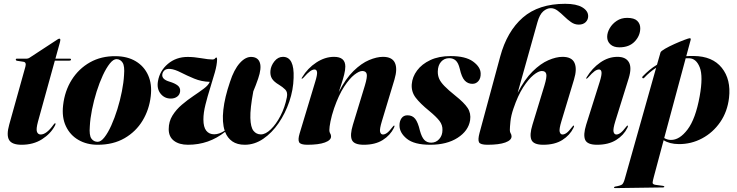

<svg xmlns="http://www.w3.org/2000/svg" viewBox="-20 -752 3878 1010"><path d="M103.5 -427 68.5 -432.5Q63 -434 63 -438.5Q63 -443.5 69.5 -443.5H121Q128 -443.5 135 -448L282.5 -544.5Q287.5 -548.5 293 -548.5Q297.5 -548.5 297.5 -542Q297.5 -538.5 295.5 -530.5L271.5 -443.5H347Q353.5 -443.5 353.5 -438.5Q353.5 -433 344 -433H268.5L180 -113Q169 -72.5 174.5 -58.5Q180 -44.5 194 -44.5Q224.5 -44.5 261.5 -96Q267 -104 270 -103.5Q275 -103.5 269 -91Q246.5 -48.5 201 -19.5Q155.5 9.5 93.5 9.5Q42.5 9.5 27.8 -15.8Q13 -41 28.5 -96.5L113.5 -401Q120 -424.5 103.5 -427Z M589 -456.5Q650 -456 694 -429.8Q738 -403.5 759.2 -356.5Q780.5 -309.5 773 -246Q765 -175.5 730 -117.5Q695 -59.5 635.2 -25Q575.5 9.5 494 9.5Q436.5 9.5 392.8 -15.8Q349 -41 326.8 -87.8Q304.5 -134.5 312 -198.5Q320.5 -273.5 357.2 -332Q394 -390.5 453.2 -424Q512.5 -457.5 589 -456.5ZM494 -6Q511 -6 529.5 -29.8Q548 -53.5 565.5 -92.2Q583 -131 597.5 -177.8Q612 -224.5 621.2 -271.5Q630.5 -318.5 632.5 -357Q636.5 -404 625.2 -422Q614 -440 594 -441Q576.5 -441.5 557.8 -418Q539 -394.5 521 -355.8Q503 -317 488.2 -270Q473.5 -223 464 -175.5Q454.5 -128 452.5 -88Q448.5 -40 460.8 -23Q473 -6 494 -6Z M1304.5 -452.5Q1338 -450.5 1347.2 -421.5Q1356.5 -392.5 1338 -338.5Q1326 -303.5 1312.5 -271.5Q1295.5 -180.5 1297 -131.5Q1298.5 -82.5 1313.5 -63.8Q1328.5 -45 1352.5 -45Q1377 -45 1404.8 -71.8Q1432.5 -98.5 1455.5 -142.8Q1478.5 -187 1489 -240Q1494.5 -267.5 1480.2 -281.2Q1466 -295 1448.5 -305.5Q1420.5 -322 1410.5 -338.8Q1400.5 -355.5 1402.5 -379.5Q1405 -406.5 1423.8 -429.8Q1442.5 -453 1468.5 -453Q1529 -453 1524.5 -342Q1523 -280 1502 -218Q1481 -156 1445.8 -104.5Q1410.5 -53 1364.8 -21.8Q1319 9.5 1267.5 9.5Q1228 9.5 1202.2 -8.2Q1176.5 -26 1164 -58.5Q1079 9.5 969 9.5Q922.5 9.5 895 -11.5Q867.5 -32.5 867.5 -72.5Q867.5 -112.5 887.2 -144.2Q907 -176 936.8 -201.2Q966.5 -226.5 997.5 -247.2Q1028.5 -268 1052.5 -286Q1076.5 -304 1083.5 -321.5Q1040 -322.5 1001.5 -338.5Q963 -354.5 931.2 -370.8Q899.5 -387 876 -389.5Q855 -391 845.2 -382Q835.5 -373 834 -362Q829 -335 871.5 -322.5Q900 -314 914.8 -302.2Q929.5 -290.5 927.5 -271Q925.5 -253.5 911.8 -243.5Q898 -233.5 878.5 -233.5Q845 -233.5 824.5 -259.5Q804 -285.5 811 -325Q820 -379.5 863.2 -416Q906.5 -452.5 967 -452.5Q1000.5 -452.5 1038.8 -445.8Q1077 -439 1098.5 -439Q1106.5 -439 1110.8 -444.2Q1115 -449.5 1118 -449.5Q1122 -449 1122 -440Q1121.5 -411.5 1110.5 -372.2Q1099.5 -333 1085.5 -288.8Q1071.5 -244.5 1060.8 -201.5Q1050 -158.5 1050 -123.5Q1050 -83.5 1065 -64.5Q1080 -45.5 1107 -45.5Q1132.5 -45.5 1162 -64.5Q1147.5 -108.5 1154.8 -174.2Q1162 -240 1190 -321.5Q1210.5 -385.5 1241.2 -420Q1272 -454.5 1304.5 -452.5Z M1568.5 -338Q1564 -338.5 1569.5 -345.5Q1598.5 -393.5 1644 -423.2Q1689.5 -453 1737 -453Q1796.5 -453 1796.5 -402Q1796.5 -384 1790.5 -359.8Q1784.5 -335.5 1776.2 -310.8Q1768 -286 1762 -267.5Q1798 -338 1839.5 -378.5Q1881 -419 1921.5 -436Q1962 -453 1994.5 -453Q2042.5 -453 2057.2 -421.8Q2072 -390.5 2055 -333.5L1989 -115Q1976 -72.5 1979.5 -58.5Q1983 -44.5 1994.5 -44.5Q2004.5 -44.5 2016.2 -53Q2028 -61.5 2045 -84Q2051 -92 2053 -91.5Q2058 -91.5 2052 -79Q2033 -40.5 1993.5 -15.5Q1954 9.5 1893.5 9.5Q1842 9.5 1831 -16.2Q1820 -42 1836.5 -96L1899.5 -302.5Q1913 -347.5 1909 -363Q1905 -378.5 1885.5 -378.5Q1869.5 -378.5 1844 -358.8Q1818.5 -339 1790.2 -295.8Q1762 -252.5 1737.5 -182.5Q1724.5 -144 1718.5 -113.5Q1712.5 -83 1712.5 -67.5Q1712.5 -56.5 1717 -50Q1721.5 -43.5 1721.5 -34Q1721.5 -14.5 1689 -2.5Q1656.5 9.5 1597 9.5Q1560.5 9.5 1553.5 -4Q1546.5 -17.5 1556 -49.5L1638.5 -323Q1649.5 -358.5 1647.8 -372.5Q1646 -386.5 1634.5 -386.5Q1624.5 -386.5 1611.5 -377.5Q1598.5 -368.5 1576.5 -343.5Q1571 -338 1568.5 -338Z M2248.5 -1.5Q2273.5 -1.5 2290.5 -20.5Q2307.5 -39.5 2307.5 -68Q2308.5 -94 2292 -115.8Q2275.5 -137.5 2238 -168.5Q2190 -207.5 2166.5 -238.5Q2143 -269.5 2146 -309Q2149 -347.5 2174 -381.2Q2199 -415 2243.8 -436Q2288.5 -457 2350.5 -457Q2429 -457 2468.2 -428.5Q2507.5 -400 2508.5 -366Q2509.5 -341 2497 -326Q2484.5 -311 2465 -311Q2441 -311 2424.8 -328.2Q2408.5 -345.5 2398.5 -390.5Q2391 -421.5 2377.2 -433.8Q2363.5 -446 2343 -446Q2317 -446 2300.2 -427Q2283.5 -408 2283 -376Q2282.5 -356 2290 -338.2Q2297.5 -320.5 2317.8 -299.5Q2338 -278.5 2375.5 -248.5Q2421.5 -212 2440 -184Q2458.5 -156 2453 -119.5Q2444 -63.5 2387.2 -27Q2330.5 9.5 2243 9.5Q2159 9.5 2120 -22.2Q2081 -54 2081.5 -93Q2081.5 -115 2092.2 -130.2Q2103 -145.5 2123.5 -145.5Q2149.5 -145.5 2164.2 -126.8Q2179 -108 2189 -64.5Q2198.5 -30 2212.2 -15.8Q2226 -1.5 2248.5 -1.5Z M2681 -181Q2668.5 -145 2665.2 -113.5Q2662 -82 2662 -68Q2662 -57 2666.5 -50.2Q2671 -43.5 2671 -34.5Q2671 -14.5 2638.2 -2.5Q2605.5 9.5 2544.5 9.5Q2506.5 9.5 2499.8 -3.8Q2493 -17 2502.5 -52.5L2611 -453.5Q2647 -587 2730.2 -659.5Q2813.5 -732 2953 -732Q3012 -732 3043 -713.5Q3074 -695 3074 -667Q3074 -648.5 3060.8 -635.5Q3047.5 -622.5 3024.5 -622.5Q3002.5 -622.5 2983.8 -635.8Q2965 -649 2947.8 -666Q2930.5 -683 2913.2 -696Q2896 -709 2877.5 -709Q2857 -709 2837.8 -692.5Q2818.5 -676 2807 -634.5L2703 -263.5Q2739.5 -334.5 2781.5 -376Q2823.5 -417.5 2864.5 -435.2Q2905.5 -453 2939 -453Q2988 -453 3002.2 -421.2Q3016.5 -389.5 2999.5 -333.5L2933.5 -115Q2920.5 -72.5 2924.2 -58.5Q2928 -44.5 2939 -44.5Q2949 -44.5 2960.8 -53Q2972.5 -61.5 2989.5 -84Q2995.5 -92 2997.5 -91.5Q3002.5 -91.5 2996.5 -79Q2977.5 -40.5 2938 -15.5Q2898.5 9.5 2837.5 9.5Q2786.5 9.5 2775.5 -16.5Q2764.5 -42.5 2781 -96L2844 -302.5Q2857.5 -347.5 2853.5 -363Q2849.5 -378.5 2830 -378.5Q2812.5 -378.5 2786.2 -357.2Q2760 -336 2732 -292.5Q2704 -249 2681 -181Z M3238 -503Q3208 -503 3191 -518.5Q3174 -534 3174 -558Q3174 -580.5 3187.5 -603.8Q3201 -627 3224.5 -642.5Q3248 -658 3279 -658Q3316 -658 3332 -642.5Q3348 -627 3348 -603.5Q3348 -564.5 3319 -533.8Q3290 -503 3238 -503ZM3217 -115Q3204 -73 3207.5 -58.8Q3211 -44.5 3222.5 -44.5Q3232.5 -44.5 3244.2 -53Q3256 -61.5 3273 -84Q3279 -92 3281 -91.5Q3286 -91.5 3280 -79Q3261 -40.5 3221 -15.5Q3181 9.5 3120.5 9.5Q3069.5 9.5 3058.2 -16.5Q3047 -42.5 3063.5 -96L3135 -322.5Q3146 -358 3144.2 -372.2Q3142.5 -386.5 3131 -386.5Q3120.5 -386.5 3107.8 -377.5Q3095 -368.5 3073 -343.5Q3067.5 -338 3065 -338Q3061.5 -338.5 3066 -345.5Q3095 -393.5 3137.8 -423.2Q3180.5 -453 3228.5 -453Q3271.5 -453 3288 -425Q3304.5 -397 3287.5 -341Z M3368.5 -342.5Q3364 -338 3360 -341.5Q3356 -345.5 3361.5 -351Q3378.5 -368.5 3396.8 -383.8Q3415 -399 3436 -411.5L3454.5 -476Q3456.5 -483 3478.2 -495.5Q3500 -508 3528.5 -520.8Q3557 -533.5 3580.2 -542.2Q3603.5 -551 3608.5 -551Q3615.5 -551 3613 -541.5L3590 -456.5Q3609 -458 3629 -457.5Q3728 -456.5 3777 -395.2Q3826 -334 3815 -237.5Q3806.5 -164.5 3768.5 -109.5Q3730.5 -54.5 3673.2 -24Q3616 6.5 3550.5 6Q3502 5.5 3471 -14.5L3419.5 178Q3414 198 3413 208Q3412 218 3429 220.5L3466.5 225.5Q3474.5 226.5 3474.5 230Q3474.5 234 3467.5 234L3215.5 237.5Q3210 237.5 3210 234Q3210 231 3216 229.5Q3245.5 224.5 3253 217.8Q3260.5 211 3266.5 189.5L3431.5 -395.5Q3398 -374 3368.5 -342.5ZM3509 -16Q3554.5 -15 3596.8 -70.8Q3639 -126.5 3660.5 -245Q3679.5 -350.5 3661 -397.5Q3642.5 -444.5 3605.5 -445.5Q3596 -446 3587 -445.5L3474 -26Q3490 -16 3509 -16Z"/></svg>

Font: Fraunces 144pt
Style: Bold Italic
Weight: 700
Italic angle: -16°
Version: Version 1.000;[b76b70a41]